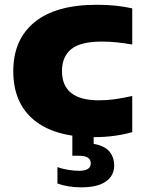

<svg xmlns="http://www.w3.org/2000/svg" viewBox="-20 -578 620 824"><path d="M383.5 10.5Q214.5 10.5 125.8 -63Q37 -136.5 37 -272.5Q37 -408.5 128.5 -483Q220 -557.5 395 -557.5Q480.5 -557.5 547.5 -542V-387Q512 -393 481.2 -396.2Q450.5 -399.5 416 -399.5Q326 -399.5 286 -367.2Q246 -335 246 -273Q246 -147.5 404.5 -147.5Q438 -147.5 469.8 -151.8Q501.5 -156 547.5 -166V-11Q516 -1.5 474 4.5Q432 10.5 383.5 10.5ZM329 226Q271.5 226 226.5 209.5V139Q247 147 273.2 151Q299.5 155 319.5 155Q369.5 155 369.5 123Q369.5 90.5 320 90.5H290.5V-10H382V39.5Q427.5 47 448.8 71.5Q470 96 470 132.5Q470 176 434.2 201Q398.5 226 329 226Z"/></svg>

Font: Encode Sans Exp XBd
Style: Regular
Weight: 800
Width: 7
Designer: Multiple Designers
Foundry: Impallari Type
Version: Version 3.002; ttfautohint (v1.8.3) -l 8 -r 50 -G 200 -x 14 